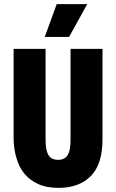

<svg xmlns="http://www.w3.org/2000/svg" viewBox="-20 -897 563 931"><path d="M264 14Q206 14 166.5 -4Q127 -22 103 -49.5Q79 -77 67 -109.5Q55 -142 50.5 -171.5Q46 -201 46 -222V-660H201V-221Q201 -183 208 -161Q215 -139 228.5 -130.5Q242 -122 262 -122Q281 -122 294.5 -130.5Q308 -139 315 -160.5Q322 -182 322 -221V-660H477V-222Q477 -101 420.5 -43.5Q364 14 264 14ZM315 -718H197L255 -877H403Z"/></svg>

Font: Bricolage Grotesque 24pt Condensed ExtraBold
Style: Regular
Weight: 800
Width: 3
Designer: Mathieu Triay
Foundry: Atelier Triay
Version: Version 1.001;gftools[0.9.33.dev8+g029e19f]